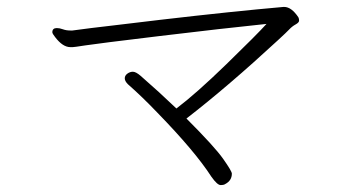

<svg xmlns="http://www.w3.org/2000/svg" viewBox="-20 -587 1040 554"><path d="M800 -567Q821 -567 841 -537Q843 -533 843 -527.5Q843 -522 833 -516.5Q823 -511 815 -502.5Q807 -494 782 -471Q637 -337 518 -245Q599 -164 624 -128.5Q649 -93 649 -86Q649 -66 630 -56Q626 -53 616.5 -53Q607 -53 590 -77Q543 -150 434 -262Q389 -309 349 -344Q340 -353 340 -361Q340 -369 347.5 -374.5Q355 -380 363.5 -380Q372 -380 386 -368Q440 -321 489 -274Q546 -317 633.5 -402Q721 -487 749 -518Q623 -505 440.5 -483Q258 -461 226 -456Q194 -451 190 -451H183Q161 -451 139 -480Q131 -490 131 -494Q131 -506 144 -506Q152 -506 161.5 -502.5Q171 -499 183 -499H189Q240 -506 306 -513.5Q372 -521 444 -530Q650 -554 798 -567Z"/></svg>

Font: LXGW WenKai Lite Light
Style: Regular
Weight: 300
Designer: LXGW / Fontworks Inc.
Foundry: LXGW / Fontworks Inc.
Version: Version 1.511; March 25, 2025